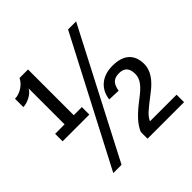

<svg xmlns="http://www.w3.org/2000/svg" viewBox="-173 -803 947 947"><g transform="rotate(-45 300.0 -329.5)"><path d="M25.9 -287.6V-339.8H91.8V-590.3Q82 -571.3 56.2 -557.6Q30.3 -543.9 8.3 -543.9V-602.1Q32.7 -602.1 58.1 -617.4Q83.5 -632.8 96.7 -658.7H155.8V-339.8H212.4V-287.6ZM149.4 0H91.8L435.1 -658.7H491.2ZM331.1 -0.5V-47.9Q344.2 -78.1 370.4 -106Q396.5 -133.8 440.4 -167Q480.5 -196.8 497.6 -220.2Q514.6 -243.7 514.6 -269.5Q514.6 -328.6 460.4 -328.6Q430.7 -328.6 416.3 -313.5Q401.9 -298.3 397.9 -268.6L334.5 -271Q340.8 -320.8 374.8 -349.1Q408.7 -377.4 462.9 -377.4Q521.5 -377.4 551 -350.1Q580.6 -322.8 580.6 -272.5Q580.6 -208.5 502.4 -149.9Q445.3 -106.4 427 -89.1Q408.7 -71.8 400.4 -52.7H585.9V-0.5Z"/></g></svg>

Font: Courier New
Style: Regular
Weight: 400
Designer: Steve Matteson
Foundry: Ascender Corporation
Version: Version 2.00.3